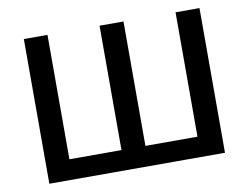

<svg xmlns="http://www.w3.org/2000/svg" viewBox="-77 -823 1209 933"><g transform="rotate(-10 527.5 -357.0)"><path d="M585.9 -100.1H842.8V-713.9H960.9V0H94.2V-713.9H210.9V-100.1H467.8V-713.9H585.9Z"/></g></svg>

Font: OpenSans-Semibold
Style: Regular
Weight: 600
Foundry: Ascender Corporation
Version: Version 1.10